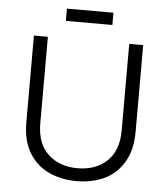

<svg xmlns="http://www.w3.org/2000/svg" viewBox="-56 -849 784 905"><g transform="rotate(5 336.5 -397.0)"><path d="M339 6Q268 6 209 -21Q151 -47 115.5 -104.5Q80 -162 80 -250V-660H146V-250Q146 -155 199.5 -105Q253 -55 339 -55Q425 -55 478 -105Q531 -155 531 -250V-660H597V-250Q597 -163 562 -105Q527 -47 469 -20.5Q411 6 339 6ZM224 -742V-800H444V-742Z"/></g></svg>

Font: Lil Grotesk
Style: Regular
Weight: 400
Designer: Bastien Sozeau
Foundry: NBR — Bastien Sozeau
Version: Version 4.002; ttfautohint (v1.8.4.7-5d5b)